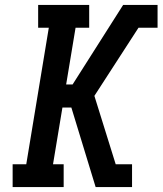

<svg xmlns="http://www.w3.org/2000/svg" viewBox="-20 -755 656 775"><path d="M31 0V-92H86L177 -643H134V-735H340V-643H285L247 -414H273L477 -735H616V-643H539L361 -368L447 -92H513V0H366L268 -321H232L194 -92H237V0Z"/></svg>

Font: Iosevka Curly Slab SmBdExObl
Style: Regular
Weight: 600
Width: 7
Italic angle: -9°
Monospace: yes
Designer: Belleve Invis
Foundry: Belleve Invis
Version: Version 11.1.0; ttfautohint (v1.8.3)